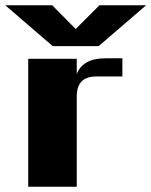

<svg xmlns="http://www.w3.org/2000/svg" viewBox="-38 -708 574 728"><path d="M336 -533H162L-18 -688H160L249 -598L339 -688H516ZM253 -485V-427Q276 -487 362 -487H426V-418H326Q253 -418 253 -342V0H69V-485Z"/></svg>

Font: Sarpanch ExtraBold
Style: Regular
Weight: 800
Designer: Manushi Parikh (Devanagari and Latin), Jyotish Sonowal (Devanagari)
Foundry: Indian Type Foundry
Version: Version 2.004;PS 1.0;hotconv 1.0.78;makeotf.lib2.5.61930; tt